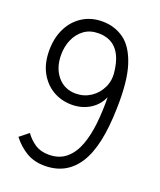

<svg xmlns="http://www.w3.org/2000/svg" viewBox="-135 -797 745 893"><g transform="rotate(20 237.5 -350.5)"><path d="M193 11Q140 11 101 -12.5Q62 -36 33 -74L77 -109Q98 -80 125.5 -62Q153 -44 193 -44Q245 -44 278.5 -72.5Q312 -101 330 -149.5Q348 -198 354.5 -260Q361 -322 360 -389Q341 -346 302 -322.5Q263 -299 214 -299Q163 -299 121.5 -323Q80 -347 55 -392Q30 -437 30 -501Q30 -563 53.5 -610.5Q77 -658 119.5 -685Q162 -712 217 -712Q278 -712 324.5 -679Q371 -646 396.5 -568Q422 -490 418 -355Q414 -165 357 -77Q300 11 193 11ZM214 -354Q254 -354 287 -375.5Q320 -397 337.5 -434Q355 -471 348 -516Q331 -654 219 -654Q177 -654 148 -632.5Q119 -611 104 -576.5Q89 -542 89 -501Q89 -436 123.5 -395Q158 -354 214 -354Z"/></g></svg>

Font: Zen Kaku Gothic Antique
Style: Regular
Weight: 400
Designer: Yoshimichi Ohira
Foundry: Positype
Version: Version 1.001